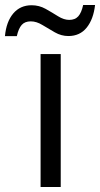

<svg xmlns="http://www.w3.org/2000/svg" viewBox="-78 -753 403 773"><path d="M166.5 0H85.4V-535.2H166.5ZM-58.1 -607.4Q-52.7 -665.5 -24.7 -698.7Q3.4 -731.9 49.3 -731.9Q79.6 -731.9 105.7 -717.3Q131.8 -702.6 155.5 -687.7Q179.2 -672.9 200.7 -672.9Q224.1 -672.9 237.1 -687.3Q250 -701.7 256.8 -732.9H304.7Q298.3 -675.8 271 -641.8Q243.7 -607.9 197.3 -607.9Q168.9 -607.9 142.8 -622.8Q116.7 -637.7 92.8 -652.3Q68.8 -667 45.9 -667Q22 -667 9.3 -652.6Q-3.4 -638.2 -10.3 -607.4Z"/></svg>

Font: Open Sans
Style: Regular
Weight: 400
Designer: Monotype Design Team
Foundry: Monotype Imaging Inc.
Version: Version 3.000; ttfautohint (v1.8.4)